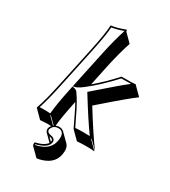

<svg xmlns="http://www.w3.org/2000/svg" viewBox="-231 -809 1059 1198"><g transform="rotate(30 298.0 -210.0)"><path d="M258.3 36.1Q278.3 36.6 290.5 48.3L347.2 104.5Q369.1 127.9 358.9 178.7Q343.3 252 251 273.9Q241.2 276.4 231.4 277.3L174.8 221.2Q168.9 212.4 171.9 196.8Q232.9 183.1 253.9 153.8L206.1 106Q196.3 94.7 199.2 79.1Q202.1 66.9 210 57.6Q196.3 56.6 181.6 56.6L131.8 59.6L75.2 2.9V0Q98.6 -64 127.4 -200.2L187.5 -481.9Q215.3 -613.3 217.3 -669.9L220.2 -672.9Q255.4 -675.8 314.5 -698.2Q318.4 -697.8 320.3 -696.3Q322.3 -692.9 321.3 -688L377.9 -631.3Q351.1 -550.8 327.6 -443.4L295.9 -292.5Q372.1 -357.4 436 -429.2Q517.6 -429.2 537.6 -432.1L539.1 -429.2L595.7 -372.6Q543.9 -335.4 389.6 -200.2Q376 -188.5 368.2 -181.6Q458.5 -35.2 525.4 56.6L468.8 0L466.3 2.9L522.9 59.6Q508.3 56.6 463.4 56.6Q423.3 56.6 397 59.6L340.3 2.9Q325.7 -25.9 304.7 -70.8Q279.3 -124.5 265.1 -148.4L264.2 -143.6Q238.8 -22.5 232.9 41Q245.6 36.1 258.3 36.1ZM258.3 143.6Q260.3 131.3 254.9 125.5Q248 120.1 232.9 118.2ZM218.8 49.3Q220.7 47.9 222.2 46.9L174.8 0L172.4 2.9ZM137.2 -197.8Q110.4 -71.3 88.9 -8.8Q105.5 -10.3 125 -9.8Q148.9 -9.8 165.5 -8.3Q170.9 -75.7 197.8 -202.1L202.1 -222.7L211.4 -221.2Q228 -218.3 236.3 -210L236.8 -209.5Q273.4 -160.2 314.9 -71.8Q333.5 -32.7 346.2 -7.8Q376 -10.3 407.2 -9.8Q428.2 -9.8 450.2 -8.8Q389.2 -93.3 303.2 -232.9L298.8 -240.2L305.2 -245.6Q317.4 -256.3 351.6 -286.1Q457.5 -379.4 510.3 -419.9Q484.9 -418.9 440.4 -418.9Q351.1 -321.3 269.5 -258.3Q257.8 -249.5 249 -243.7Q229.5 -231 217.8 -228L202.6 -224.6L261.7 -502Q284.7 -608.4 310.1 -685.5Q259.8 -667 227.1 -663.6Q223.6 -604.5 197.3 -480ZM258.3 45.9Q225.6 45.9 212.4 72.3Q210 77.1 209 81.1Q206.5 102.1 234.4 107.9Q273.9 112.8 268.6 144Q268.1 145.5 268.1 146Q260.7 180.7 195.8 201.2Q188 203.6 181.2 205.1Q181.2 208.5 181.2 210Q273.9 192.4 291.5 124Q292 121.6 292.5 120.1Q305.7 57.6 270 47.4Q268.1 46.9 267.1 46.9Q262.2 45.9 258.3 45.9Z"/></g></svg>

Font: Linux Biolinum Shadow O
Style: Italic
Weight: 400
Italic angle: -12°
Designer: Philipp H. Poll
Foundry: Philipp H. Poll
Version: Version 0.6.2